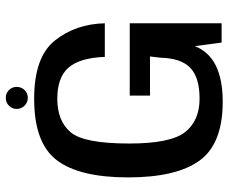

<svg xmlns="http://www.w3.org/2000/svg" viewBox="-86 -738 828 697"><g transform="rotate(-90 328.5 -390.0)"><path d="M307 4Q470 4 509 -97.5L522 0H592V-333.5H329.5V-260H471.5L467 -221.5Q465 -146 429.5 -113Q394 -80 318.5 -80Q238 -80 196.8 -132.8Q155.5 -185.5 155.5 -335.5Q155.5 -500 196.5 -548.2Q237.5 -596.5 318 -596.5Q395.5 -596.5 431 -555.8Q466.5 -515 470 -424H592Q589.5 -530 529.5 -605.2Q469.5 -680.5 318 -680.5Q157 -680.5 94.8 -598.2Q32.5 -516 32.5 -339.5Q32.5 -164.5 93.5 -80.2Q154.5 4 307 4ZM321.5 -703.5Q338 -703.5 349.5 -715.2Q361 -727 361 -744Q361 -760.5 349.5 -772Q338 -783.5 321.5 -783.5Q304.5 -783.5 292.8 -772Q281 -760.5 281 -744Q281 -727 293 -715.2Q305 -703.5 321.5 -703.5Z"/></g></svg>

Font: Anybody UltraCondensed Thin Medium
Style: Regular
Weight: 500
Version: Version 1.111